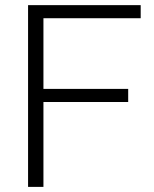

<svg xmlns="http://www.w3.org/2000/svg" viewBox="-20 -731 602 751"><path d="M481.4 -332H149.9V0H89.8V-710.9H530.3V-659.7H149.9V-383.3H481.4Z"/></svg>

Font: Roboto Light
Style: Regular
Weight: 300
Designer: Google
Version: Version 2.134; 2016; ttfautohint (v1.6)